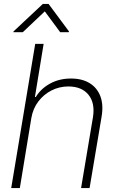

<svg xmlns="http://www.w3.org/2000/svg" viewBox="-20 -949 600 969"><path d="M138.2 -353.5 80.1 0H36.6L157.7 -727.5H200.2L156.2 -459.5H160.6Q186.5 -502 232.9 -527.3Q279.3 -552.7 338.4 -552.7Q394 -552.7 432.1 -529.5Q470.2 -506.3 486.6 -463.1Q502.9 -419.9 492.7 -359.9L432.1 0H389.2L449.2 -357.9Q460.4 -428.2 427 -470.2Q393.6 -512.2 325.7 -512.7Q279.8 -512.7 240.2 -492.7Q200.7 -472.7 173.6 -437Q146.5 -401.4 138.2 -353.5ZM283.7 -786.6 206.1 -891.6 95.2 -786.6H47.4L48.3 -790.5L196.3 -929.2H225.1L328.1 -790.5L327.1 -786.6Z"/></svg>

Font: Inter Tight ExtraLight
Style: Italic
Weight: 250
Italic angle: -9.39999°
Designer: Rasmus Andersson
Foundry: rsms
Version: Version 3.004